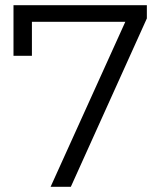

<svg xmlns="http://www.w3.org/2000/svg" viewBox="-20 -720 629 740"><path d="M32 -700V-505H103V-636H463L175 0H253L546 -649V-700Z"/></svg>

Font: Montserrat Lite
Style: Regular
Weight: 400
Designer: Julieta Ulanovsky
Foundry: Julieta Ulanovsky
Version: Version 7.200;PS 007.200;hotconv 1.0.88;makeotf.lib2.5.64775